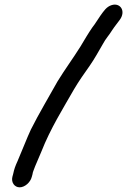

<svg xmlns="http://www.w3.org/2000/svg" viewBox="-20 -700 544 821"><path d="M116 56 119 45C120 39 121 34 123 30C133 2 140 -10 157 -52C196 -151 249 -235 297 -319C317 -353 341 -387 363 -418C384 -448 402 -481 420 -512C432 -535 447 -550 459 -570C470 -587 482 -601 492 -615C520 -653 494 -690 457 -678C435 -671 424 -653 410 -634C399 -619 388 -599 375 -583C359 -560 340 -528 324 -501C292 -450 258 -404 226 -352C191 -289 146 -214 112 -146C98 -117 68 -40 55 -11C45 11 41 22 36 45L33 56C27 80 42 101 64 101C86 101 110 80 116 56Z"/></svg>

Font: Electronic
Style: CircIt
Weight: 900
Version: Version 1.011